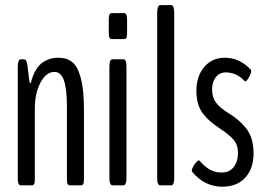

<svg xmlns="http://www.w3.org/2000/svg" viewBox="-20 -722 1031 748"><path d="M61.5 0Q49.3 0 49.3 -24.4V-460.9Q49.3 -491.2 61 -491.2H70.3Q77.1 -491.2 80.8 -486.8Q84.5 -482.4 86.9 -467.3L94.7 -403.3Q96.2 -397.9 98.1 -397.9Q100.1 -397.9 101.1 -403.3Q108.9 -432.1 121.3 -451.7Q133.8 -471.2 148.7 -480.5Q163.6 -489.7 177 -493.4Q190.4 -497.1 206.5 -497.1Q240.2 -497.1 261.5 -480.2Q282.7 -463.4 294.9 -417.7Q307.1 -372.1 307.1 -294.4V-24.4Q307.1 -9.8 304.2 -4.9Q301.3 0 295.4 0H252.4Q246.6 0 243.7 -4.9Q240.7 -9.8 240.7 -24.4V-304.7Q240.7 -376 229 -408.9Q217.3 -441.9 192.4 -441.9Q159.7 -441.9 137.7 -400.1Q115.7 -358.4 115.7 -299.3V-24.4Q115.7 -9.8 112.8 -4.9Q109.9 0 104 0Z M415.5 -569.8Q409.7 -569.8 406.7 -575Q403.8 -580.1 403.8 -594.7V-645.5Q403.8 -660.2 406.7 -665.5Q409.7 -670.9 415.5 -670.9H463.9Q475.1 -670.9 475.1 -645.5V-594.7Q475.1 -580.1 472.4 -575Q469.7 -569.8 463.9 -569.8ZM418.5 0Q406.2 0 406.2 -29.8V-461.9Q406.2 -491.2 418.5 -491.2H460.9Q472.7 -491.2 472.7 -461.9V-29.8Q472.7 0 460.9 0Z M604.5 0Q592.3 0 592.3 -28.3V-671.4Q592.3 -702.1 604.5 -702.1H647Q658.7 -702.1 658.7 -671.4V-28.3Q658.7 0 647 0Z M967.8 -125Q967.8 -65.4 935.5 -30Q903.3 5.4 845.7 5.4Q776.9 5.4 728 -53.2Q727.1 -55.2 727.1 -56.6Q727.1 -65.4 737.8 -81.3Q748.5 -97.2 754.9 -97.2Q756.3 -97.2 757.3 -96.2Q778.3 -71.8 798.3 -60.8Q818.4 -49.8 843.8 -49.8Q874.5 -49.8 890.9 -71.8Q907.2 -93.8 907.2 -126Q907.2 -156.7 890.9 -176.5Q874.5 -196.3 836.9 -221.2Q814 -236.8 800.3 -248.3Q786.6 -259.8 772.5 -277.3Q758.3 -294.9 751.7 -317.4Q745.1 -339.8 745.1 -369.1Q745.1 -424.8 775.6 -460.9Q806.2 -497.1 855.5 -497.1Q913.1 -497.1 956.5 -451.2Q958.5 -449.2 958.5 -445.3Q958.5 -435.5 949.5 -420.2Q940.4 -404.8 935.5 -404.8Q934.6 -404.8 934.1 -405.3Q901.9 -439.9 859.9 -439.9Q834.5 -439.9 820.3 -420.7Q806.2 -401.4 806.2 -373.5Q806.2 -342.8 821.3 -322.5Q836.4 -302.2 868.7 -282.2Q891.6 -268.1 906.7 -255.4Q921.9 -242.7 937.3 -224.1Q952.6 -205.6 960.2 -180.7Q967.8 -155.8 967.8 -125Z"/></svg>

Font: BenchNine
Style: Regular
Weight: 400
Designer: Vernon Adams
Foundry: Vernon Adams
Version: Version 1 ; ttfautohint (v0.92.18-e454-dirty) -l 8 -r 50 -G 